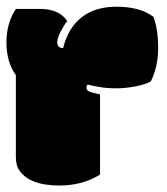

<svg xmlns="http://www.w3.org/2000/svg" viewBox="-26 -561 510 587"><path d="M153.8 6.3Q133.3 6.3 110.1 2.7Q86.9 -1 67.4 -10.7Q47.9 -20.5 35.2 -37.1Q22.5 -53.7 22.5 -79.6V-331.1Q-6.3 -371.6 -6.3 -431.2Q-6.3 -490.2 22.5 -533.7H97.2Q154.8 -533.7 179.7 -496.6Q175.3 -491.7 170.2 -483.4Q165 -475.1 160.2 -465.8Q155.3 -456.5 152.1 -447.5Q148.9 -438.5 148.9 -432.1Q148.9 -414.1 167 -414.1Q182.6 -476.6 224.1 -508.5Q265.6 -540.5 329.6 -540.5Q401.9 -540.5 442.9 -509.8Q457.5 -471.2 457.5 -414.6Q457.5 -357.4 435.1 -312Q426.8 -307.6 415 -303.7Q403.3 -299.8 389.4 -297.1Q375.5 -294.4 360.1 -292.7Q344.7 -291 330.1 -291Q300.3 -291 276.6 -295.2Q252.9 -299.3 242.2 -302.7Q238.3 -298.8 238.3 -291.7Q238.3 -284.7 248 -280.8Q252.9 -278.8 260.7 -276.9Q268.6 -274.9 279.8 -272.5V-27.3Q226.6 6.3 153.8 6.3Z"/></svg>

Font: Modak sl
Style: Regular
Weight: 400
Designer: Sarang Kulkarni, Maithili Shingre, Noopur Datye
Foundry: Ek Type
Version: Version 1.036;PS Version 1.000;hotconv 1.0.79;makeotf.lib2.5